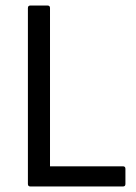

<svg xmlns="http://www.w3.org/2000/svg" viewBox="-20 -675 494 695"><path d="M90 0Q81 0 81 -9V-646Q81 -655 90 -655H152Q161 -655 161 -646V-73H425Q434 -73 434 -64V-9Q434 0 425 0Z"/></svg>

Font: Sofia Sans Semi Condensed
Style: Regular
Weight: 400
Designer: Botio Nikoltchev, Ani Petrova
Foundry: lettersoup
Version: Version 4.100; ttfautohint (v1.8.4.7-5d5b)